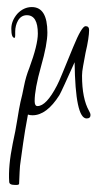

<svg xmlns="http://www.w3.org/2000/svg" viewBox="-20 -302 306 543"><path d="M22 221Q6 221 6 212Q3 168 16 104Q24 68 29 36Q34 4 38 -14Q43 -33 48 -59Q53 -85 63 -110Q87 -175 87 -207Q87 -259 56 -259Q40 -259 31 -244Q27 -237 25 -229Q23 -221 23 -213V-202Q23 -195 21 -195Q12 -195 12 -221Q12 -243 29 -263Q47 -282 70 -282Q114 -282 114 -210Q114 -177 96 -114Q78 -50 78 -16Q78 -2 86 -2Q111 -2 141 -60Q146 -69 157 -96Q168 -123 187 -169Q211 -228 222 -228Q232 -228 232 -217Q232 -207 229.5 -190.5Q227 -174 222 -153Q218 -131 215 -115Q212 -99 212 -88Q212 -23 232 12Q236 19 236 23Q236 33 225 33Q193 33 191 -126Q173 -86 162.5 -63Q152 -40 148 -33Q112 24 72 24Q68 24 65 23.5Q62 23 59 22Q50 70 45.5 102.5Q41 135 39 149Q36 167 35.5 184Q35 201 34 218Q33 221 27 221Z"/></svg>

Font: Ole
Style: Regular
Weight: 400
Designer: Robert E. Leuschke
Foundry: Robert E. Leuschke
Version: Version 1.010; ttfautohint (v1.8.3)